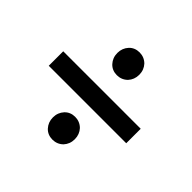

<svg xmlns="http://www.w3.org/2000/svg" viewBox="-126 -706 750 750"><g transform="rotate(45 249.0 -331.0)"><path d="M293 -554C281 -566 266 -572 249 -572C232 -572 217 -566 206 -554C195 -542 189 -527 189 -509C189 -491 195 -476 206 -464C217 -452 232 -446 249 -446C266 -446 281 -452 293 -464C304 -476 310 -491 310 -509C310 -527 304 -542 293 -554ZM35 -364V-284H463V-364ZM293 -198C281 -210 266 -216 249 -216C232 -216 217 -210 206 -198C195 -186 189 -171 189 -153C189 -135 195 -120 206 -108C217 -96 232 -90 249 -90C266 -90 281 -96 293 -108C304 -120 310 -135 310 -153C310 -171 304 -186 293 -198Z"/></g></svg>

Font: Argentum Sans
Style: Regular
Weight: 400
Designer: Julieta Ulanovsky
Foundry: Julieta Ulanovsky
Version: Version 5.001;March 29, 2019;FontCreator 11.5.0.2425 64-bit